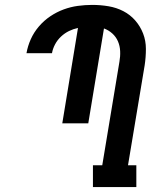

<svg xmlns="http://www.w3.org/2000/svg" viewBox="-20 -763 640 783"><path d="M536 0H359V-89H397L467 -511Q471 -533 470 -554.5Q469 -576 461 -594.5Q453 -613 438 -626.5Q423 -640 404 -647L340 -260H234L298 -649Q279 -645 261.5 -636.5Q244 -628 229 -614Q214 -600 204.5 -582Q195 -564 192 -546H88Q93 -575 105.5 -603Q118 -631 138.5 -655Q159 -679 185 -696.5Q211 -714 239.5 -724.5Q268 -735 297.5 -739Q327 -743 356 -743Q390 -743 422.5 -737.5Q455 -732 483 -717.5Q511 -703 531.5 -679.5Q552 -656 563.5 -626.5Q575 -597 575 -563.5Q575 -530 570 -497L502 -89H536Z"/></svg>

Font: Iosevka HT Extended
Style: Bold Italic
Weight: 700
Width: 7
Italic angle: -9°
Monospace: yes
Designer: Belleve Invis
Foundry: Belleve Invis
Version: Version 32.3.0; ttfautohint (v1.8.4)